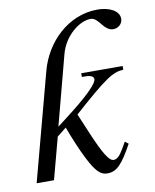

<svg xmlns="http://www.w3.org/2000/svg" viewBox="-80 -744 659 817"><g transform="rotate(-10 250.0 -336.0)"><path d="M14 0H89L137 -180L177 -212C193 -168 219 -106 237 -71C269 -8 289 11 318 11C358 11 383 -14 429 -98L414 -109C409 -100 404 -91 399 -83C381 -52 369 -41 354 -41C335 -41 312 -78 273 -170L236 -258C383 -389 414 -409 461 -412V-428H282V-412H296C321 -412 333 -405 333 -394C333 -374 284 -326 190 -254L147 -221L226 -521C246 -597 313 -649 361 -649C397 -649 407 -589 450 -589C469 -589 490 -604 490 -627C490 -664 444 -683 397 -683C268 -683 169 -581 138 -465Z"/></g></svg>

Font: XITS
Style: Italic
Weight: 400
Italic angle: -16.33°
Designer: MicroPress Inc., with final additions and corrections provided by Coen Hoffman, Elsevier (retired)
Version: Version 1.302